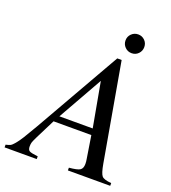

<svg xmlns="http://www.w3.org/2000/svg" viewBox="-190 -955 951 1066"><g transform="rotate(20 285.5 -421.5)"><path d="M584 -16.1V0H334V-16.1Q382.8 -20.5 397.9 -30.3Q413.1 -40 413.1 -66.9Q413.1 -81.5 410.2 -96.2L389.2 -229H166L108.9 -115.2Q95.2 -87.4 92 -77.4Q88.9 -67.4 88.9 -53.2Q88.9 -33.2 99.4 -26.9Q109.9 -20.5 149.9 -16.1V0H-40V-16.1Q-23.4 -19.5 -13.9 -23.9Q-4.4 -28.3 10.7 -46.6Q25.9 -64.9 41.3 -89.8Q56.6 -114.7 88.9 -169.9L378.9 -678.2H404.8L505.9 -103Q515.6 -47.4 528.1 -33.4Q540.5 -19.5 584 -16.1ZM187 -266.1H383.8L335.9 -529.8ZM498.5 -788.1Q498.5 -765.1 482.7 -748.8Q466.8 -732.4 443.4 -732.4Q419.9 -732.4 403.8 -748.8Q387.7 -765.1 387.7 -788.1Q387.7 -811.5 404.1 -827.4Q420.4 -843.3 443.4 -843.3Q466.3 -843.3 482.4 -827.4Q498.5 -811.5 498.5 -788.1Z"/></g></svg>

Font: Accordance
Style: Italic
Weight: 400
Italic angle: -11°
Version: Version 1.2 (build January 31, 2020) Miklal Software Solutio